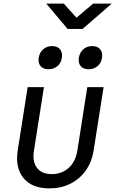

<svg xmlns="http://www.w3.org/2000/svg" viewBox="-20 -1032 640 1062"><path d="M253 10Q158 10 110.5 -46.5Q63 -103 78 -200L133 -550H223L168 -200Q158 -138 184.5 -103.5Q211 -69 266 -69Q322 -69 360 -103.5Q398 -138 408 -200L463 -550H553L498 -200Q488 -136 454 -88.5Q420 -41 368.5 -15.5Q317 10 253 10ZM470 -649Q441 -649 426.5 -666Q412 -683 416 -712Q421 -742 441 -759.5Q461 -777 490 -777Q519 -777 534 -759.5Q549 -742 544 -712Q540 -683 519.5 -666Q499 -649 470 -649ZM248 -649Q219 -649 204.5 -666Q190 -683 194 -712Q199 -742 219 -759.5Q239 -777 268 -777Q297 -777 312 -759.5Q327 -742 322 -712Q318 -683 297.5 -666Q277 -649 248 -649ZM354 -872 236 -1012H333L403 -934L495 -1012H598L437 -872Z"/></svg>

Font: NKDuy Mono
Style: Italic
Weight: 400
Italic angle: -9°
Monospace: yes
Designer: NKDuy
Foundry: NKDuy
Version: Version 2.251; ttfautohint (v1.8.4.7-5d5b)